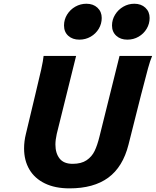

<svg xmlns="http://www.w3.org/2000/svg" viewBox="-20 -1015 850 1047"><path d="M752.4 -509.8 749.5 -499 680.7 -226.1Q649.9 -104.5 570.3 -46.1Q490.7 12.2 358.9 12.2Q280.3 12.2 224.6 -14.9Q168.9 -42 140.1 -91.1Q111.3 -140.1 111.3 -205.6Q111.3 -244.6 121.1 -284.2L172.4 -499Q193.8 -587.4 204.6 -635.7Q215.3 -684.1 217.8 -710H395L289.6 -285.2Q282.2 -252.4 282.2 -226.6Q282.2 -179.7 304.9 -150.6Q327.6 -121.6 376 -121.6Q423.3 -121.6 452.1 -141.1Q481 -160.6 496.1 -192.1Q511.2 -223.6 522.9 -272L631.8 -710H809.6Q798.8 -685.1 787.1 -642.3Q775.4 -599.6 752.4 -509.8ZM674.3 -798.8Q637.2 -798.8 614 -820.1Q590.8 -841.3 590.8 -876Q590.8 -907.7 607.7 -935.1Q624.5 -962.4 652.3 -978.5Q680.2 -994.6 712.4 -994.6Q749.5 -994.6 772.7 -972.9Q795.9 -951.2 795.9 -917Q795.9 -885.3 779.8 -858.2Q763.7 -831.1 735.8 -814.9Q708 -798.8 674.3 -798.8ZM412.6 -798.8Q375.5 -798.8 352.3 -819.8Q329.1 -840.8 329.1 -876Q329.1 -908.2 345.9 -935.5Q362.8 -962.9 390.9 -978.8Q418.9 -994.6 451.2 -994.6Q488.3 -994.6 511.5 -972.9Q534.7 -951.2 534.7 -917Q534.7 -885.3 518.6 -858.2Q502.4 -831.1 474.4 -814.9Q446.3 -798.8 412.6 -798.8Z"/></svg>

Font: Lesson One Extra
Style: Italic
Weight: 800
Italic angle: -14°
Designer: But Ko, Victor Gaultney, Annie Olsen, Julie Remington, Don Collingsworth, Eric Hays, Becca Hirsbrunner
Version: Version 1.100